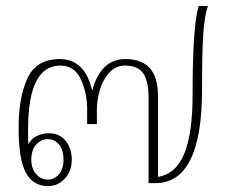

<svg xmlns="http://www.w3.org/2000/svg" viewBox="-20 -620 770 650"><path d="M43 -188Q43 -290 73 -355Q103 -420 182 -420Q268 -420 292 -313Q321 -420 404 -420Q459 -420 487 -389.5Q515 -359 515 -293V-21Q577 -32 604.5 -101.5Q632 -171 632 -297Q632 -540 653 -600H684Q672 -565 668 -503Q664 -441 664 -317Q664 0 506 0H483V-289Q483 -345 465 -371.5Q447 -398 404 -398Q372 -398 350 -374Q328 -350 318 -315.5Q308 -281 308 -250V-200H275V-250Q275 -306 253.5 -352Q232 -398 184 -398Q75 -398 75 -181V-157Q75 -141 76 -132Q89 -154 108.5 -161.5Q128 -169 145 -169Q181 -169 202 -143.5Q223 -118 223 -79Q223 -41 199.5 -15.5Q176 10 143 10Q92 10 67.5 -35.5Q43 -81 43 -188ZM195 -80Q195 -113 179.5 -131Q164 -149 141 -149Q119 -149 102.5 -130.5Q86 -112 86 -80Q86 -49 102.5 -30.5Q119 -12 141 -12Q164 -12 179.5 -30Q195 -48 195 -80Z"/></svg>

Font: Taviraj Thin
Style: Regular
Weight: 100
Designer: Katatrad Team
Foundry: CadsonDemak
Version: Version 1.030